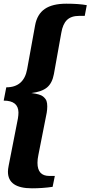

<svg xmlns="http://www.w3.org/2000/svg" viewBox="-23 -820 490 1040"><path d="M-3 -275 11 -347Q106 -347 124 -445L167 -682Q178 -743 219.5 -771.5Q261 -800 336 -800Q404 -800 447 -792L436 -734H406Q363 -734 340 -712Q317 -690 309 -642L269 -419Q260 -370 232 -346.5Q204 -323 147 -316Q195 -310 210 -297.5Q225 -285 229 -273Q233 -261 233 -244Q233 -227 230 -209L185 19Q180 42 180 62Q180 133 244 133H274L262 192Q208 200 150 200Q20 200 20 110Q20 97 24 77L74 -178Q77 -196 77 -211Q76 -275 -3 -275Z"/></svg>

Font: Sansita One
Style: Regular
Weight: 400
Designer: Pablo Cosgaya
Foundry: Omnibus-Type
Version: Version 1.001